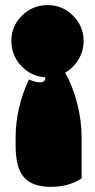

<svg xmlns="http://www.w3.org/2000/svg" viewBox="-20 -725 371 750"><path d="M92.8 -414.6Q118.2 -403.3 136.7 -403.3Q157.2 -403.3 157.2 -422.9Q101.1 -426.8 62.7 -467.8Q24.4 -508.8 24.4 -565.9Q24.4 -623 65.9 -664.1Q107.4 -705.1 165.8 -705.1Q224.1 -705.1 265.4 -663.8Q306.6 -622.6 306.6 -564.9Q306.6 -525.9 286.9 -492.9Q267.1 -460 234.4 -440.9Q263.7 -390.1 281.2 -322.5Q298.8 -254.9 298.8 -187.5V-28.3Q279.3 -14.2 247.8 -4.6Q216.3 4.9 179.2 4.9Q106.4 4.9 73.7 -32.2Q41 -69.3 41 -156.2V-187.5Q41 -301.8 92.8 -414.6Z"/></svg>

Font: Modak
Style: Regular
Weight: 400
Version: Version 1.036;PS Version 1.000;hotconv 1.0.79;makeotf.lib2.5